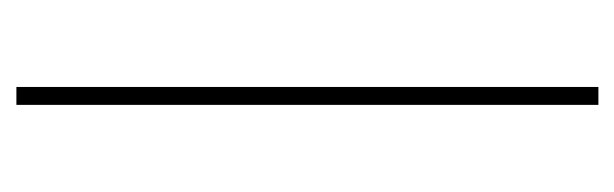

<svg xmlns="http://www.w3.org/2000/svg" viewBox="-284 -484 768 240"><g transform="rotate(-90 100.0 -364.0)"><path d="M111.3 -727.5V0H88.9V-727.5Z"/></g></svg>

Font: Inter 28pt Thin
Style: Regular
Weight: 250
Designer: Rasmus Andersson
Foundry: rsms
Version: Version 4.001;git-66647c0bb